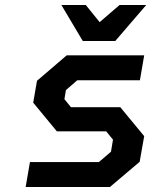

<svg xmlns="http://www.w3.org/2000/svg" viewBox="-20 -743 607 763"><path d="M309 -580 224 -723H321L376 -655L455 -723H561L438 -580ZM82 0 99 -99H373L421 -140L429 -188L402 -221H206L112 -335L127 -422L245 -523H553L536 -424H287L242 -385L236 -349L262 -317H458L553 -202L535 -100L417 0Z"/></svg>

Font: Tomorrow Medium
Style: Italic
Weight: 500
Italic angle: -10°
Designer: Tony de Marco, Monica Rizzolli
Foundry: Just in Type
Version: Version 2.002